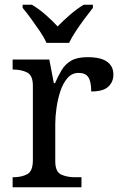

<svg xmlns="http://www.w3.org/2000/svg" viewBox="-20 -786 511 806"><path d="M33 0V-42H36Q70 -42 94 -54.5Q118 -67 118 -114V-426Q118 -470 93.5 -482Q69 -494 36 -494H33V-536H187L206 -437H211Q224 -467 239 -492Q254 -517 279 -531.5Q304 -546 348 -546Q403 -546 429.5 -527Q456 -508 456 -473Q456 -442 434.5 -422Q413 -402 363 -402Q363 -443 351 -461.5Q339 -480 310 -480Q282 -480 263 -458Q244 -436 233 -402Q222 -368 217 -331.5Q212 -295 212 -266V-109Q212 -65 236.5 -53.5Q261 -42 294 -42H322V0ZM175 -606Q165 -629 147 -655.5Q129 -682 110 -708Q91 -734 75 -753V-766H114Q143 -749 171.5 -724Q200 -699 222 -675Q245 -699 274 -724Q303 -749 331 -766H370V-753Q355 -734 335.5 -708Q316 -682 298.5 -655.5Q281 -629 270 -606Z"/></svg>

Font: Noto Serif Makasar
Style: Regular
Weight: 400
Designer: Sérgio Martins
Version: Version 1.001; ttfautohint (v1.8.4.7-5d5b)